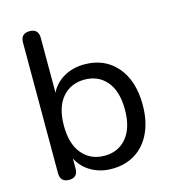

<svg xmlns="http://www.w3.org/2000/svg" viewBox="-108 -800 801 897"><g transform="rotate(-15 292.5 -351.5)"><path d="M306 -59Q373 -59 413 -107Q453 -155 453 -243Q453 -332 413 -379.5Q373 -427 306 -427Q239 -427 198.5 -379.5Q158 -332 158 -243Q158 -155 198.5 -107Q239 -59 306 -59ZM324 9Q268 9 224 -16.5Q180 -42 159 -85V-37Q159 7 117 7Q74 7 74 -37V-668Q74 -712 117 -712Q160 -712 160 -668V-403Q181 -446 224.5 -471Q268 -496 324 -496Q422 -496 480.5 -428Q539 -360 539 -243Q539 -166 512.5 -109Q486 -52 437.5 -21.5Q389 9 324 9Z"/></g></svg>

Font: Chiron GoRound TC N
Style: Regular
Weight: 350
Designer: Ryoko NISHIZUKA 西塚涼子 (kana, bopomofo & ideographs); Paul D. Hunt (Latin, Greek & Cyrillic); Sandoll Communications 산돌커뮤니
Foundry: Adobe
Version: Version 1.000;hotconv 1.1.1;makeotfexe 2.6.0